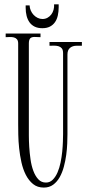

<svg xmlns="http://www.w3.org/2000/svg" viewBox="-20 -850 394 877"><path d="M354 -641.1H330.1Q311.5 -641.1 299.8 -631.3Q288.1 -621.6 288.1 -601.1V-236.8Q288.1 -219.2 287.1 -194.3Q286.1 -169.4 282.5 -142.3Q278.8 -115.2 271.7 -88.6Q264.6 -62 252.7 -40.8Q240.7 -19.5 222.9 -6.3Q205.1 6.8 180.2 6.8Q150.9 6.8 131.1 -9.3Q111.3 -25.4 98.1 -51Q85 -76.7 77.9 -108.6Q70.8 -140.6 67.4 -173.1Q64 -205.6 63.5 -234.9Q63 -264.2 63 -284.2V-650.9Q63 -664.1 57.6 -670.4Q52.2 -676.8 43.7 -679Q35.2 -681.2 25.1 -680.9Q15.1 -680.7 5.9 -680.2V-696.8H165V-680.2Q158.2 -680.2 151.6 -680.7Q145 -681.2 138.2 -681.2Q123 -681.2 117.4 -674.1Q111.8 -667 111.8 -651.9V-269Q111.8 -255.4 111.8 -231.4Q111.8 -207.5 113.5 -179.4Q115.2 -151.4 119.4 -122.3Q123.5 -93.3 132.3 -69.6Q141.1 -45.9 155 -31Q168.9 -16.1 189.9 -16.1Q208 -16.1 220.9 -29.1Q233.9 -42 242.7 -62.3Q251.5 -82.5 256.6 -107.4Q261.7 -132.3 264.2 -157Q266.6 -181.6 267.3 -202.9Q268.1 -224.1 268.1 -236.8V-606.9Q268.1 -622.1 262.2 -629.2Q256.3 -636.2 247.1 -638.9Q237.8 -641.6 227.1 -641.4Q216.3 -641.1 206.1 -641.1V-658.2H354ZM248 -830.1V-816.9Q248 -796.9 244.1 -779.3Q240.2 -761.7 231.2 -748.8Q222.2 -735.8 208 -728.5Q193.8 -721.2 173.3 -721.2Q152.8 -721.2 138.4 -728.3Q124 -735.4 115 -747.8Q106 -760.3 101.6 -777.3Q97.2 -794.4 97.2 -814.9V-825.2H115.2Q115.7 -813 120.6 -801.8Q125.5 -790.5 133.5 -782Q141.6 -773.4 152.1 -768.3Q162.6 -763.2 174.3 -763.2Q186.5 -763.2 196.8 -768.8Q207 -774.4 214.1 -783.7Q221.2 -793 224.6 -805.2Q228 -817.4 227.1 -830.1Z"/></svg>

Font: Bigelow Rules
Style: Regular
Weight: 400
Designer: Astigmatic (AOETI)
Foundry: Astigmatic (AOETI)
Version: Version 1.001